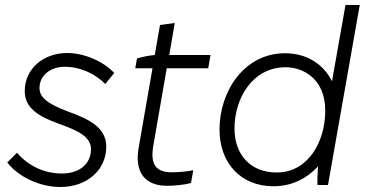

<svg xmlns="http://www.w3.org/2000/svg" viewBox="-20 -740 1461 768"><path d="M222 8C328 8 405 -60 405 -153C405 -229 340 -262 252 -294C169 -325 138 -351 138 -388C138 -438 181 -473 240 -473C297 -473 358 -448 401 -404L437 -448C392 -496 316 -528 248 -528C155 -528 79 -466 79 -376C79 -308 132 -275 218 -244C290 -218 345 -194 344 -141C343 -83 296 -46 228 -46C157 -46 94 -76 48 -129L9 -90C56 -30 142 8 222 8Z M642 3C675 4 719 -1 744 -8L753 -59C730 -54 687 -50 660 -51C607 -53 580 -80 593 -156L647 -467H813L822 -520H657L679 -648L620 -640L599 -520C576 -518 546 -512 528 -506L521 -467H590L535 -151C516 -48 563 1 642 3Z M1250 0H1292L1419 -720H1362L1308 -415C1274 -483 1208 -527 1120 -527C957 -527 858 -375 858 -222C858 -89 942 5 1074 5C1146 5 1207 -25 1252 -75C1250 -45 1249 -15 1250 0ZM1122 -471C1192 -471 1281 -426 1281 -297C1281 -174 1213 -50 1087 -50C983 -50 918 -120 918 -226C918 -349 992 -471 1122 -471Z"/></svg>

Font: Fixel Text 20240404 Light
Style: Italic
Weight: 300
Width: 4
Italic angle: -10°
Designer: AlfaBravo + MacPaw
Foundry: Kyrylo Tkachov, Marchela Mozhyna, Serhii Makarenko, Maria Weinstein, Zakhar Kryvoshyya
Version: Version 1.211;Glyphs 3.2 (3225)